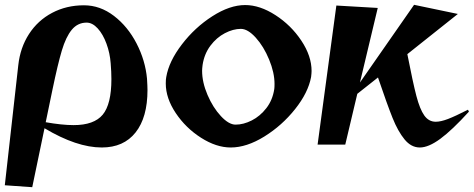

<svg xmlns="http://www.w3.org/2000/svg" viewBox="-33 -601 1969 798"><path d="M-13 169 43 -330Q51 -403 87.5 -459.5Q124 -516 183.5 -547.5Q243 -579 316 -579Q383 -579 440.5 -535Q498 -491 534.5 -420.5Q571 -350 578 -274Q580 -242 580 -227Q580 -113 530.5 -50.5Q481 12 390 12Q286 12 152 -68L101 177ZM273 -81Q358 -81 394 -124.5Q430 -168 430 -272Q430 -302 427 -338Q424 -380 409.5 -419.5Q395 -459 373 -483Q351 -507 327 -507Q290 -507 265.5 -477.5Q241 -448 224 -391Q207 -334 185 -228L157 -93Q225 -81 273 -81Z M656 -254Q656 -272 658 -281Q669 -346 723 -416.5Q777 -487 849.5 -533.5Q922 -580 986 -580Q1047 -580 1112 -538Q1177 -496 1219.5 -432Q1262 -368 1262 -306Q1262 -297 1260 -281Q1248 -216 1193.5 -147.5Q1139 -79 1065.5 -33.5Q992 12 926 12Q866 12 802.5 -28.5Q739 -69 697.5 -131Q656 -193 656 -254ZM946 -83Q979 -83 1013.5 -100.5Q1048 -118 1074 -151.5Q1100 -185 1107 -231Q1108 -238 1108 -252Q1108 -299 1085.5 -353.5Q1063 -408 1030 -444.5Q997 -481 968 -481Q936 -481 901.5 -463Q867 -445 841.5 -411Q816 -377 809 -331Q807 -315 807 -307Q807 -259 829.5 -206.5Q852 -154 885 -118.5Q918 -83 946 -83Z M1538 -279 1452 -211 1402 0H1287L1365 -578L1537 -568L1463 -258L1688 -581L1870 -543L1660 -376Q1683 -258 1697.5 -202.5Q1712 -147 1730.5 -121Q1749 -95 1778 -95Q1799 -95 1829 -106.5Q1859 -118 1912 -145L1916 -137Q1846 -60 1797 -24Q1748 12 1712 12Q1676 12 1648.5 -21.5Q1621 -55 1598.5 -111Q1576 -167 1538 -279Z"/></svg>

Font: Tiejili SC
Style: Regular
Weight: 400
Designer: Buernia
Foundry: Ershou Xiaoxi Press
Version: Version 1.100